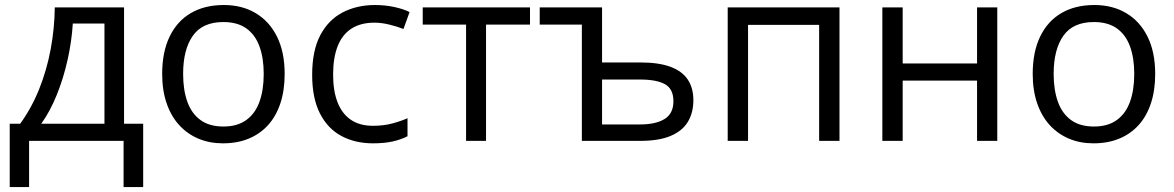

<svg xmlns="http://www.w3.org/2000/svg" viewBox="-20 -565 4707 770"><path d="M477.5 -535.2V-68.8H554.2V185.1H475.6V0H96.7V185.1H19V-68.8H61Q106.9 -132.3 137.2 -208Q167.5 -283.7 183.1 -366.9Q198.7 -450.2 199.7 -535.2ZM398.9 -470.7H272Q267.6 -399.4 251.2 -325.7Q234.9 -252 208 -185.3Q181.2 -118.7 145.5 -68.8H398.9Z M1121.6 -268.6Q1121.6 -202.6 1104.5 -150.9Q1087.4 -99.1 1055.2 -63.5Q1022.9 -27.8 977.3 -9Q931.6 9.8 874 9.8Q820.3 9.8 775.6 -9Q731 -27.8 698.5 -63.5Q666 -99.1 648.2 -150.9Q630.4 -202.6 630.4 -268.6Q630.4 -356.4 660.2 -418.2Q689.9 -480 745.4 -512.5Q800.8 -544.9 877.4 -544.9Q950.7 -544.9 1005.6 -512.2Q1060.5 -479.5 1091.1 -417.7Q1121.6 -356 1121.6 -268.6ZM714.4 -268.6Q714.4 -204.1 731.4 -156.7Q748.5 -109.4 784.2 -83.5Q819.8 -57.6 876 -57.6Q931.6 -57.6 967.5 -83.5Q1003.4 -109.4 1020.5 -156.7Q1037.6 -204.1 1037.6 -268.6Q1037.6 -332.5 1020.5 -379.2Q1003.4 -425.8 967.8 -451.2Q932.1 -476.6 875.5 -476.6Q792 -476.6 753.2 -421.4Q714.4 -366.2 714.4 -268.6Z M1476.1 9.8Q1403.8 9.8 1348.6 -20Q1293.5 -49.8 1262.7 -110.8Q1231.9 -171.9 1231.9 -264.6Q1231.9 -361.8 1264.4 -423.6Q1296.9 -485.4 1354 -515.1Q1411.1 -544.9 1483.9 -544.9Q1523.9 -544.9 1561.3 -536.9Q1598.6 -528.8 1622.6 -516.6L1598.1 -448.7Q1573.7 -458.5 1541.7 -466.3Q1509.8 -474.1 1481.9 -474.1Q1426.3 -474.1 1389.4 -450.2Q1352.5 -426.3 1334.2 -379.9Q1315.9 -333.5 1315.9 -265.6Q1315.9 -200.7 1333.7 -154.8Q1351.6 -108.9 1387 -84.7Q1422.4 -60.5 1475.6 -60.5Q1518.1 -60.5 1552.2 -69.6Q1586.4 -78.6 1614.3 -90.8V-18.6Q1587.4 -4.9 1554.4 2.4Q1521.5 9.8 1476.1 9.8Z M2105.5 -466.3H1929.2V0H1849.1V-466.3H1675.3V-535.2H2105.5Z M2394.5 -535.2V-314.5H2549.3Q2621.1 -314.5 2668 -297.4Q2714.8 -280.3 2737.8 -246.6Q2760.7 -212.9 2760.7 -163.1Q2760.7 -113.3 2738.8 -76.7Q2716.8 -40 2669.7 -20Q2622.6 0 2546.9 0H2313.5V-466.3H2144.5V-535.2ZM2545.9 -246.1H2394.5V-65.9H2546.9Q2609.4 -65.9 2645 -87.6Q2680.7 -109.4 2680.7 -159.2Q2680.7 -208 2647.2 -227.1Q2613.8 -246.1 2545.9 -246.1Z M3346.7 -535.2V0H3265.1V-465.3H2980V0H2898.4V-535.2Z M3600.1 -535.2V-310.5H3898.4V-535.2H3979.5V0H3898.4V-241.7H3600.1V0H3518.6V-535.2Z M4612.8 -268.6Q4612.8 -202.6 4595.7 -150.9Q4578.6 -99.1 4546.4 -63.5Q4514.2 -27.8 4468.5 -9Q4422.9 9.8 4365.2 9.8Q4311.5 9.8 4266.8 -9Q4222.2 -27.8 4189.7 -63.5Q4157.2 -99.1 4139.4 -150.9Q4121.6 -202.6 4121.6 -268.6Q4121.6 -356.4 4151.4 -418.2Q4181.2 -480 4236.6 -512.5Q4292 -544.9 4368.7 -544.9Q4441.9 -544.9 4496.8 -512.2Q4551.8 -479.5 4582.3 -417.7Q4612.8 -356 4612.8 -268.6ZM4205.6 -268.6Q4205.6 -204.1 4222.7 -156.7Q4239.7 -109.4 4275.4 -83.5Q4311 -57.6 4367.2 -57.6Q4422.9 -57.6 4458.7 -83.5Q4494.6 -109.4 4511.7 -156.7Q4528.8 -204.1 4528.8 -268.6Q4528.8 -332.5 4511.7 -379.2Q4494.6 -425.8 4459 -451.2Q4423.3 -476.6 4366.7 -476.6Q4283.2 -476.6 4244.4 -421.4Q4205.6 -366.2 4205.6 -268.6Z"/></svg>

Font: Wonky
Style: Regular
Weight: 400
Designer: Monotype Design Team
Foundry: Monotype Imaging Inc.
Version: Version 3.000